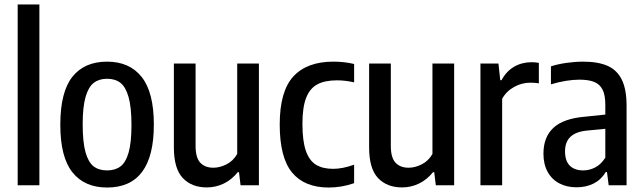

<svg xmlns="http://www.w3.org/2000/svg" viewBox="-20 -828 2875 858"><path d="M59 0V-808H156V0Z M249.5 -270.5Q249.5 -416.5 303.2 -484.5Q357 -552.5 458.5 -552.5Q559 -552.5 613.2 -484Q667.5 -415.5 667.5 -271Q667.5 10 458.5 10Q358 10 303.8 -57.8Q249.5 -125.5 249.5 -270.5ZM567.5 -269Q567.5 -349 554.5 -394.5Q541.5 -440 518 -458Q494.5 -476 458.5 -476Q423 -476 399.2 -458Q375.5 -440 362.5 -395.2Q349.5 -350.5 349.5 -272.5Q349.5 -192.5 362.2 -147.5Q375 -102.5 398.5 -84.5Q422 -66.5 458.5 -66.5Q494.5 -66.5 518.2 -84.2Q542 -102 554.8 -146.5Q567.5 -191 567.5 -269Z M757 -169.5V-544H854V-175.5Q854 -123.5 875 -101Q896 -78.5 933.5 -78.5Q962 -78.5 992 -93.5Q1022 -108.5 1040 -140V-544H1137V0H1055L1048 -58.5H1042.5Q1015 -24.5 979.5 -7.5Q944 9.5 904 9.5Q836.5 9.5 796.8 -32.5Q757 -74.5 757 -169.5Z M1230 -271.5Q1230 -420 1290.8 -486.2Q1351.5 -552.5 1470 -552.5Q1520 -552.5 1562.5 -542V-460Q1523.5 -469 1486 -469Q1431.5 -469 1398 -451Q1364.5 -433 1348 -390.5Q1331.5 -348 1331.5 -274Q1331.5 -198 1346.8 -154.2Q1362 -110.5 1391.8 -92Q1421.5 -73.5 1469 -73.5Q1510.5 -73.5 1562.5 -92V-9.5Q1507 10 1449 10Q1340.5 10 1285.2 -57Q1230 -124 1230 -271.5Z M1629.5 -169.5V-544H1726.5V-175.5Q1726.5 -123.5 1747.5 -101Q1768.5 -78.5 1806 -78.5Q1834.5 -78.5 1864.5 -93.5Q1894.5 -108.5 1912.5 -140V-544H2009.5V0H1927.5L1920.5 -58.5H1915Q1887.5 -24.5 1852 -7.5Q1816.5 9.5 1776.5 9.5Q1709 9.5 1669.2 -32.5Q1629.5 -74.5 1629.5 -169.5Z M2127 -544H2207.5L2215.5 -469.5H2221Q2243 -510 2277.8 -530Q2312.5 -550 2355.5 -550Q2372 -550 2388 -547V-455.5Q2372.5 -458.5 2349.5 -458.5Q2311.5 -458.5 2277 -439.2Q2242.5 -420 2224 -386.5V0H2127Z M2780 -355.5V0H2700L2692.5 -59H2687Q2666 -24.5 2632.5 -7.8Q2599 9 2556.5 9Q2512.5 9 2479 -8.8Q2445.5 -26.5 2427 -60.5Q2408.5 -94.5 2408.5 -141Q2408.5 -216 2453.5 -257.2Q2498.5 -298.5 2594 -306.5L2685 -316V-360Q2685 -403 2672.8 -427.2Q2660.5 -451.5 2635.5 -461.8Q2610.5 -472 2569 -472Q2541 -472 2507.5 -466.5Q2474 -461 2442 -451V-531.5Q2472.5 -541.5 2511.2 -547Q2550 -552.5 2585.5 -552.5Q2652.5 -552.5 2695 -533.8Q2737.5 -515 2758.8 -471.8Q2780 -428.5 2780 -355.5ZM2685 -123.5V-252.5L2603 -244.5Q2553 -239.5 2529 -216.5Q2505 -193.5 2505 -152Q2505 -109 2526.2 -87.8Q2547.5 -66.5 2586.5 -66.5Q2614 -66.5 2639.8 -79.8Q2665.5 -93 2685 -123.5Z"/></svg>

Font: Encode Sans Condensed Medium
Style: Regular
Weight: 500
Width: 3
Designer: Multiple Designers
Foundry: Impallari Type
Version: Version 2.000